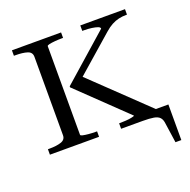

<svg xmlns="http://www.w3.org/2000/svg" viewBox="-119 -631 881 892"><g transform="rotate(-20 321.0 -185.5)"><path d="M120 -64V-452Q120 -475 97.5 -482Q75 -489 40 -489H32V-516H275V-489H267Q251 -489 234 -487.5Q217 -486 206 -483.5Q195 -481 195 -477V-39Q195 -35 206 -32.5Q217 -30 234 -28.5Q251 -27 267 -27H275V0H32V-27H40Q75 -27 97.5 -34.5Q120 -42 120 -64ZM568 0H384V-27H388Q400 -27 417 -28Q434 -29 447.5 -32Q461 -35 461 -37L227 -262V-267L456 -469Q456 -476 445 -480Q434 -484 416 -486.5Q398 -489 379 -489H370V-516H591V-489H586Q568 -489 550 -485Q532 -481 514.5 -471.5Q497 -462 479 -446L279 -271L286 -300L568 -30ZM483 0V-31H629V145H600L586 48Q584 28 574.5 17.5Q565 7 545 3.5Q525 0 490 0Z"/></g></svg>

Font: Roboto Serif 120pt Expanded Light
Style: Regular
Weight: 300
Width: 7
Designer: Greg Gazdowicz
Foundry: Commercial Type
Version: Version 1.008